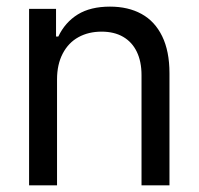

<svg xmlns="http://www.w3.org/2000/svg" viewBox="-20 -557 597 577"><path d="M151.4 0V-318.4C151.4 -348.3 157.1 -374.2 168.5 -396C179.9 -417.8 195.6 -434.2 215.8 -445.3C236 -456.4 259.1 -461.9 285.2 -461.9C310.5 -461.9 332.2 -456.7 350.1 -446.3C368 -435.9 381.7 -420.9 391.1 -401.4C400.6 -381.8 405.3 -358.4 405.3 -331.1V0H489.3V-336.9C489.3 -381.2 481.9 -418.3 467.3 -448.2C452.6 -478.2 432 -500.5 405.3 -515.1C378.6 -529.8 347 -537.1 310.5 -537.1C271.5 -537.1 239.3 -529.3 213.9 -513.7C188.5 -498 168.9 -475.9 155.3 -447.3H148.4V-530.3H67.4V0Z"/></svg>

Font: Pretendard Variable
Style: Regular
Weight: 400
Designer: Base glyphs from Inter by Rasmus Andersson; Hangeul glyphs from Noto Sans CJK(Source Han Sans) by Jang Soo-young and Kan
Foundry: Kil Hyung-jin
Version: Version 1.309;Glyphs 3.2 (3225)